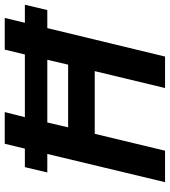

<svg xmlns="http://www.w3.org/2000/svg" viewBox="28 -762 733 830"><g transform="rotate(-90 395.0 -346.5)"><path d="M23 0 145 -509H65L88 -606H168L189 -693H326L304 -606H575L596 -693H733L712 -606H790L767 -509H689L566 0H430L503 -304H232L159 0ZM260 -419H531L552 -509H281Z"/></g></svg>

Font: Ubuntu Sans
Style: Bold Italic
Weight: 700
Italic angle: -13.5°
Designer: Dalton Maag Ltd
Foundry: Dalton Maag Ltd
Version: Version 1.006